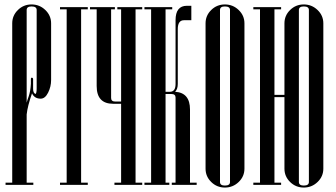

<svg xmlns="http://www.w3.org/2000/svg" viewBox="-20 -832 1510 864"><path d="M130 0H5V-10H35V-727Q35 -762 60.5 -787Q86 -812 122 -812Q158 -812 184 -787Q210 -762 210 -727V-472Q210 -442 196.5 -415Q183 -388 163 -388Q135 -388 124 -412Q104 -354 100 -317V-10H130ZM129 -432Q129 -413 140 -409Q145 -413 145 -435V-787Q145 -803 122 -803Q100 -803 100 -787V-370Q103 -382 109 -398Q117 -420 119 -455V-476Q119 -484 125 -482Q129 -481 129 -476Z M375 0H250V-10H280V-790H250V-800H375V-790H345V-10H375Z M620 0H495V-10H525V-365H489Q415 -365 415 -445V-790H385V-800H497V-790H480V-391Q480 -375 499 -375H525V-790H508V-800H620V-790H590V-10H620Z M865 0H753V-10H770V-393Q770 -409 751 -409H725V-10H742V0H630V-10H660V-790H630V-800H755V-790H725V-419H746Q770 -420 770 -454V-741Q770 -806 821 -806H841V-741H808Q780 -741 780 -701V-454Q780 -431 768 -419Q835 -415 835 -339V-10H865Z M1080 -727V-73Q1080 -38 1054 -13Q1028 12 992 12Q956 12 930.5 -13Q905 -38 905 -73V-727Q905 -762 930.5 -787Q956 -812 992 -812Q1028 -812 1054 -787Q1080 -762 1080 -727ZM970 -787V-13Q970 3 992 3Q1015 3 1015 -13V-787Q1015 -803 992 -803Q970 -803 970 -787Z M1435 -727V-73Q1435 -38 1409 -13Q1383 12 1347 12Q1311 12 1285.5 -13Q1260 -38 1260 -73V-395H1215V-10H1245V0H1120V-10H1150V-790H1120V-800H1245V-790H1215V-405H1260V-727Q1260 -762 1285.5 -787Q1311 -812 1347 -812Q1383 -812 1409 -787Q1435 -762 1435 -727ZM1325 -787V-13Q1325 3 1347 3Q1370 3 1370 -13V-787Q1370 -803 1347 -803Q1325 -803 1325 -787Z"/></svg>

Font: Cathisma Unicode
Style: Normal
Weight: 400
Version: Version 1.0